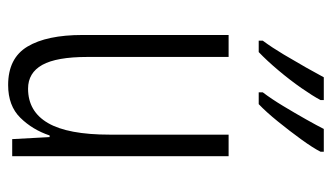

<svg xmlns="http://www.w3.org/2000/svg" viewBox="-192 -614 816 472"><g transform="rotate(90 216.0 -378.0)"><path d="M364 -532V0H322L317 -92H313Q299 -50 269.5 -20Q240 10 189 10Q123 10 94.5 -37.5Q66 -85 66 -173V-532H120V-185Q120 -109 139.5 -74Q159 -39 198 -39Q254 -39 282.5 -88Q311 -137 311 -240V-532ZM353 -758Q344 -740 323 -711Q302 -682 278.5 -653Q255 -624 236 -606H207V-616Q223 -637 240.5 -666Q258 -695 273.5 -722.5Q289 -750 297 -766H353ZM226 -758Q216 -739 196.5 -711Q177 -683 153 -654.5Q129 -626 108 -606H80V-616Q97 -639 114 -667.5Q131 -696 146 -722.5Q161 -749 170 -766H226Z"/></g></svg>

Font: Noto Sans Thai ExtCond Light
Style: Regular
Weight: 300
Width: 2
Designer: Monotype Design Team
Foundry: Monotype Imaging Inc.
Version: Version 2.002; ttfautohint (v1.8.4.7-5d5b)